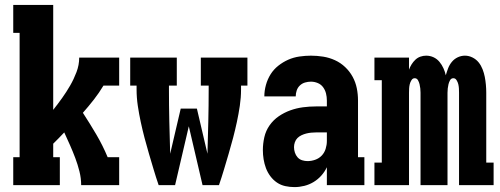

<svg xmlns="http://www.w3.org/2000/svg" viewBox="-20 -755 2040 783"><path d="M34 0V-114H60V-621H34V-735H197V-307Q216 -331 233.5 -355.5Q251 -380 266 -406Q281 -432 292 -461Q303 -490 303 -520H466V-406H402Q384 -376 362.5 -348.5Q341 -321 318 -295Q346 -252 372.5 -207Q399 -162 419 -114H466V0H311Q311 -28 304 -56Q297 -84 287 -110.5Q277 -137 265.5 -163Q254 -189 242 -215Q231 -203 219.5 -191.5Q208 -180 197 -169V-114H224V0Z M627 0Q616 -32 606.5 -64Q597 -96 587.5 -128Q578 -160 569.5 -192.5Q561 -225 554 -257.5Q547 -290 542 -323.5Q537 -357 537 -390V-406H511V-520H701V-406H669V-390Q669 -325 670.5 -259.5Q672 -194 674 -128L717 -312H783L826 -128Q828 -194 829.5 -259.5Q831 -325 831 -390V-406H799V-520H989V-406H963V-390Q963 -357 958 -323.5Q953 -290 946 -257.5Q939 -225 930.5 -192.5Q922 -160 912.5 -128Q903 -96 893.5 -64Q884 -32 873 0H806L750 -240L694 0Z M1181 8Q1162 8 1143.5 4Q1125 0 1109.5 -10.5Q1094 -21 1082.5 -36.5Q1071 -52 1064.5 -69.5Q1058 -87 1055 -105.5Q1052 -124 1052 -143Q1052 -169 1058 -195.5Q1064 -222 1079.5 -244Q1095 -266 1117 -281Q1139 -296 1164 -305Q1189 -314 1215.5 -317.5Q1242 -321 1269 -321H1313V-345Q1313 -360 1309.5 -374Q1306 -388 1297.5 -399.5Q1289 -411 1275.5 -416.5Q1262 -422 1248 -422Q1236 -422 1224 -418.5Q1212 -415 1203 -406.5Q1194 -398 1190 -386Q1186 -374 1186 -362H1058Q1058 -385 1064.5 -408.5Q1071 -432 1083.5 -452Q1096 -472 1115 -487Q1134 -502 1155.5 -511.5Q1177 -521 1201 -524.5Q1225 -528 1248 -528Q1273 -528 1298 -524Q1323 -520 1346 -509.5Q1369 -499 1387.5 -481.5Q1406 -464 1418 -442Q1430 -420 1435 -395.5Q1440 -371 1440 -345V-114H1466V0H1313V-73Q1304 -54 1290 -38.5Q1276 -23 1258.5 -12.5Q1241 -2 1221 3Q1201 8 1181 8ZM1234 -98Q1250 -98 1265.5 -103.5Q1281 -109 1292 -120.5Q1303 -132 1308 -148Q1313 -164 1313 -180V-215H1269Q1259 -215 1249 -214Q1239 -213 1229 -210.5Q1219 -208 1209.5 -203.5Q1200 -199 1193 -192Q1186 -185 1182.5 -175Q1179 -165 1179 -155Q1179 -144 1182.5 -133Q1186 -122 1193.5 -113.5Q1201 -105 1212 -101.5Q1223 -98 1234 -98Z M1507 0V-92H1537V-428H1507V-520H1648V-471Q1652 -482 1658.5 -492.5Q1665 -503 1674 -511.5Q1683 -520 1694.5 -524Q1706 -528 1718 -528Q1734 -528 1748 -521.5Q1762 -515 1772 -503Q1782 -491 1788.5 -476.5Q1795 -462 1798 -448Q1802 -462 1807.5 -476.5Q1813 -491 1823 -503Q1833 -515 1847 -521.5Q1861 -528 1876 -528Q1892 -528 1907 -520.5Q1922 -513 1932 -500.5Q1942 -488 1948 -472.5Q1954 -457 1957 -441.5Q1960 -426 1961.5 -409.5Q1963 -393 1963 -377V-92H1993V0H1852V-377Q1852 -386 1851.5 -394.5Q1851 -403 1849 -411.5Q1847 -420 1842 -428Q1837 -436 1829 -436Q1820 -436 1815.5 -428Q1811 -420 1809 -411.5Q1807 -403 1806 -394.5Q1805 -386 1805 -377V0H1695V-377Q1695 -386 1694 -394.5Q1693 -403 1691 -411.5Q1689 -420 1684.5 -428Q1680 -436 1671 -436Q1663 -436 1658 -428Q1653 -420 1651 -411.5Q1649 -403 1648.5 -394.5Q1648 -386 1648 -377V0Z"/></svg>

Font: Iosevka Curly Slab Heavy
Style: Regular
Weight: 900
Monospace: yes
Designer: Belleve Invis
Foundry: Belleve Invis
Version: Version 22.1.2; ttfautohint (v1.8.4)